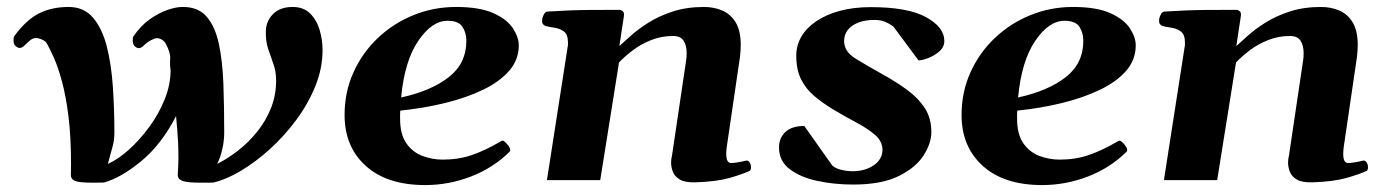

<svg xmlns="http://www.w3.org/2000/svg" viewBox="-20 -515 3985 549"><path d="M242.2 7.3Q207 7.3 194.8 2.4Q182.6 -2.4 182.6 -15.1Q182.6 -19.5 182.9 -27.3Q183.1 -35.2 183.1 -44.4Q183.1 -123.5 175.8 -182.1Q168.5 -240.7 157.2 -282Q146 -323.2 134.3 -349.4Q122.6 -375.5 114.3 -390.1Q110.8 -397 100.8 -401.6Q90.8 -406.2 82.5 -406.2Q74.7 -406.2 67.1 -400.4Q59.6 -394.5 49.8 -384.8Q43 -377.9 36.1 -377.9Q31.2 -377.9 24.9 -383.1Q18.6 -388.2 18.6 -400.4Q18.6 -403.3 19 -406.5Q19.5 -409.7 21.5 -412.6Q55.7 -459 92.3 -477.1Q128.9 -495.1 176.3 -495.1Q219.7 -495.1 245.8 -464.6Q272 -434.1 285.2 -382.8Q298.3 -331.5 302.7 -267.3Q307.1 -203.1 307.1 -135.7Q307.1 -113.3 300.8 -91.6Q294.4 -69.8 288.6 -46.4Q317.4 -59.1 348.4 -86.9Q379.4 -114.7 406.7 -151.9Q434.1 -189 450.9 -231Q467.8 -272.9 467.8 -314.5Q465.3 -329.1 466.6 -346.9Q467.8 -364.7 454.1 -389.6Q450.7 -396.5 443.6 -401.1Q436.5 -405.8 428.2 -405.8Q422.9 -405.8 411.1 -399.7Q399.4 -393.6 390.6 -384.3Q383.8 -377.4 376.5 -377.4Q371.6 -377.4 365.5 -382.6Q359.4 -387.7 359.4 -399.9Q359.4 -402.8 359.9 -406.2Q360.4 -409.7 362.3 -412.1Q382.8 -441.9 408.4 -460Q434.1 -478 458.7 -486.6Q483.4 -495.1 501.5 -495.1Q545.9 -495.6 570.3 -468Q594.7 -440.4 605.5 -391.1Q616.2 -341.8 618.7 -276.4Q621.1 -210.9 621.1 -135.7Q621.1 -112.3 615.7 -88.9Q610.4 -65.4 601.1 -46.4Q631.3 -61.5 661.4 -85Q691.4 -108.4 715.8 -138.9Q740.2 -169.4 754.9 -206.1Q769.5 -242.7 769.5 -284.2Q769.5 -311 761.7 -332.3Q753.9 -353.5 746.6 -375.7Q739.3 -397.9 740.2 -426.8Q741.2 -455.6 761.2 -475.3Q781.2 -495.1 816.9 -495.1Q848.1 -495.1 866.9 -476.3Q885.7 -457.5 894 -429.2Q902.3 -400.9 902.3 -371.6Q902.3 -319.8 881.8 -269Q861.3 -218.3 827.1 -172.1Q793 -126 751.7 -88.6Q710.4 -51.3 668.5 -26.4Q626.5 -1.5 590.8 6.8Q589.4 7.3 582.5 7.3Q575.7 7.3 551.3 7.3Q516.1 7.3 502.2 2.4Q488.3 -2.4 488.3 -15.1Q488.3 -19.5 489.3 -33.4Q490.2 -47.4 490.2 -59.6Q490.2 -85.9 489.3 -106.2Q488.3 -126.5 486.8 -144.8Q485.4 -163.1 483.4 -183.1Q441.9 -102.1 383.8 -54.2Q325.7 -6.3 277.3 6.8Q275.9 7.3 242.2 7.3Z M1463.4 -385.3Q1463.4 -344.2 1436 -312.7Q1408.7 -281.2 1361.1 -258.3Q1313.5 -235.4 1252.7 -220.5Q1191.9 -205.6 1124.5 -198.7Q1124 -193.4 1124 -187.5Q1124 -181.6 1124 -175.8Q1124 -130.4 1142.3 -104.7Q1160.6 -79.1 1188.7 -68.8Q1216.8 -58.6 1245.6 -58.6Q1291.5 -58.6 1330.1 -72Q1368.7 -85.4 1410.2 -109.9Q1412.1 -110.8 1413.8 -111.8Q1415.5 -112.8 1417.5 -112.8Q1421.4 -112.8 1429.9 -103Q1438.5 -93.3 1438.5 -87.4Q1438.5 -86.9 1438.7 -86.4Q1439 -85.9 1439 -85.4Q1439 -83.5 1438 -82.3Q1437 -81.1 1436 -80.1Q1389.2 -34.2 1325.9 -10Q1262.7 14.2 1195.8 14.2Q1086.9 14.2 1026.1 -40.5Q965.3 -95.2 965.3 -186Q965.3 -252 990.7 -308.1Q1016.1 -364.3 1060.3 -406.2Q1104.5 -448.2 1162.1 -471.7Q1219.7 -495.1 1284.2 -495.1Q1351.6 -495.1 1390.9 -477.3Q1430.2 -459.5 1446.8 -433.8Q1463.4 -408.2 1463.4 -385.3ZM1259.8 -455.6Q1214.8 -455.6 1175.8 -397.9Q1136.7 -340.3 1127 -236.3Q1212.4 -254.9 1262.9 -294.2Q1313.5 -333.5 1313.5 -398.4Q1313.5 -421.4 1302.2 -438.5Q1291 -455.6 1259.8 -455.6Z M2095.7 -351.1 2058.1 -95.2Q2056.6 -84.5 2056.6 -75.7Q2056.6 -61 2060.3 -54.9Q2064 -48.8 2070.3 -48.8Q2077.1 -48.8 2089.4 -50.8Q2101.6 -52.7 2110.8 -55.2Q2119.1 -57.6 2123.3 -51Q2127.4 -44.4 2127.4 -37.1Q2127.4 -28.3 2123.5 -26.4Q2104 -17.1 2066.4 -6.3Q2028.8 4.4 1969.2 6.3Q1939 7.3 1923.8 -1.7Q1908.7 -10.7 1903.8 -24.2Q1898.9 -37.6 1898.9 -49.3Q1898.9 -57.6 1900.1 -63.5Q1901.4 -69.3 1901.4 -69.3L1941.9 -342.3Q1942.9 -347.7 1943.1 -353Q1943.4 -358.4 1943.4 -363.3Q1943.4 -385.3 1934.6 -398.7Q1925.8 -412.1 1904.8 -412.1Q1871.1 -412.1 1841.8 -400.4Q1812.5 -388.7 1789.3 -371.1Q1766.1 -353.5 1750 -336.4L1696.3 0H1543.9L1603 -379.9Q1604 -383.8 1604 -387.2Q1604 -390.6 1604 -393.6Q1604 -416.5 1592.3 -425Q1580.6 -433.6 1565.2 -435.8Q1549.8 -438 1539.1 -440.9Q1534.2 -443.4 1531.7 -447.3Q1529.3 -451.2 1530.3 -460.4Q1531.2 -466.3 1535.2 -473.9Q1539.1 -481.4 1544.9 -481.9Q1613.3 -486.3 1668 -486.6Q1722.7 -486.8 1752 -486.8Q1755.9 -486.8 1760.7 -482.9Q1765.6 -479 1763.7 -467.3L1751 -383.3Q1762.7 -393.6 1783 -412.1Q1803.2 -430.7 1833.3 -449.7Q1863.3 -468.8 1903.1 -481.9Q1942.9 -495.1 1993.2 -495.1Q2021 -495.1 2044.9 -485.1Q2068.8 -475.1 2083.5 -451.2Q2098.1 -427.2 2098.1 -385.3Q2098.1 -377.4 2097.4 -368.9Q2096.7 -360.4 2095.7 -351.1Z M2419.9 12.7Q2365.2 12.7 2316.7 2.2Q2268.1 -8.3 2237.8 -31.5Q2207.5 -54.7 2207.5 -93.3Q2207.5 -120.6 2225.8 -137.7Q2244.1 -154.8 2279.8 -154.8L2359.9 -41.5Q2369.6 -33.2 2385.7 -29.3Q2401.9 -25.4 2418.9 -25.4Q2441.4 -25.4 2460.7 -33Q2480 -40.5 2491.7 -54.4Q2503.4 -68.4 2503.4 -86.4Q2503.4 -110.8 2482.2 -129.2Q2460.9 -147.5 2428.7 -164.6Q2396.5 -181.6 2362.3 -202.1Q2332.5 -220.2 2308.6 -240.2Q2284.7 -260.3 2270.8 -287.8Q2256.8 -315.4 2256.8 -356Q2256.8 -385.3 2271.5 -410.4Q2286.1 -435.5 2314 -454.3Q2341.8 -473.1 2381.1 -483.9Q2420.4 -494.6 2469.7 -494.6Q2576.2 -494.6 2628.2 -465.8Q2680.2 -437 2680.2 -397.9Q2680.2 -380.4 2665.8 -367.9Q2651.4 -355.5 2633.8 -348.9Q2616.2 -342.3 2606.4 -342.3L2534.2 -439.5Q2522.5 -447.8 2510.3 -452.9Q2498 -458 2481 -458Q2453.1 -458 2433.6 -450.2Q2414.1 -442.4 2403.8 -429Q2393.6 -415.5 2393.6 -397.5Q2393.6 -367.7 2426 -347.7Q2458.5 -327.6 2504.9 -301.8Q2544.4 -279.8 2575.7 -256.6Q2606.9 -233.4 2625 -204.8Q2643.1 -176.3 2643.1 -137.2Q2643.1 -105.5 2620.8 -70.6Q2598.6 -35.6 2549.6 -11.5Q2500.5 12.7 2419.9 12.7Z M3227.5 -385.3Q3227.5 -344.2 3200.2 -312.7Q3172.9 -281.2 3125.2 -258.3Q3077.6 -235.4 3016.8 -220.5Q2956.1 -205.6 2888.7 -198.7Q2888.2 -193.4 2888.2 -187.5Q2888.2 -181.6 2888.2 -175.8Q2888.2 -130.4 2906.5 -104.7Q2924.8 -79.1 2952.9 -68.8Q2981 -58.6 3009.8 -58.6Q3055.7 -58.6 3094.2 -72Q3132.8 -85.4 3174.3 -109.9Q3176.3 -110.8 3178 -111.8Q3179.7 -112.8 3181.6 -112.8Q3185.5 -112.8 3194.1 -103Q3202.6 -93.3 3202.6 -87.4Q3202.6 -86.9 3202.9 -86.4Q3203.1 -85.9 3203.1 -85.4Q3203.1 -83.5 3202.1 -82.3Q3201.2 -81.1 3200.2 -80.1Q3153.3 -34.2 3090.1 -10Q3026.9 14.2 2960 14.2Q2851.1 14.2 2790.3 -40.5Q2729.5 -95.2 2729.5 -186Q2729.5 -252 2754.9 -308.1Q2780.3 -364.3 2824.5 -406.2Q2868.7 -448.2 2926.3 -471.7Q2983.9 -495.1 3048.3 -495.1Q3115.7 -495.1 3155 -477.3Q3194.3 -459.5 3210.9 -433.8Q3227.5 -408.2 3227.5 -385.3ZM3023.9 -455.6Q2979 -455.6 2939.9 -397.9Q2900.9 -340.3 2891.1 -236.3Q2976.6 -254.9 3027.1 -294.2Q3077.6 -333.5 3077.6 -398.4Q3077.6 -421.4 3066.4 -438.5Q3055.2 -455.6 3023.9 -455.6Z M3859.9 -351.1 3822.3 -95.2Q3820.8 -84.5 3820.8 -75.7Q3820.8 -61 3824.5 -54.9Q3828.1 -48.8 3834.5 -48.8Q3841.3 -48.8 3853.5 -50.8Q3865.7 -52.7 3875 -55.2Q3883.3 -57.6 3887.5 -51Q3891.6 -44.4 3891.6 -37.1Q3891.6 -28.3 3887.7 -26.4Q3868.2 -17.1 3830.6 -6.3Q3793 4.4 3733.4 6.3Q3703.1 7.3 3688 -1.7Q3672.9 -10.7 3668 -24.2Q3663.1 -37.6 3663.1 -49.3Q3663.1 -57.6 3664.3 -63.5Q3665.5 -69.3 3665.5 -69.3L3706.1 -342.3Q3707 -347.7 3707.3 -353Q3707.5 -358.4 3707.5 -363.3Q3707.5 -385.3 3698.7 -398.7Q3689.9 -412.1 3668.9 -412.1Q3635.3 -412.1 3606 -400.4Q3576.7 -388.7 3553.5 -371.1Q3530.3 -353.5 3514.2 -336.4L3460.4 0H3308.1L3367.2 -379.9Q3368.2 -383.8 3368.2 -387.2Q3368.2 -390.6 3368.2 -393.6Q3368.2 -416.5 3356.4 -425Q3344.7 -433.6 3329.3 -435.8Q3314 -438 3303.2 -440.9Q3298.3 -443.4 3295.9 -447.3Q3293.5 -451.2 3294.4 -460.4Q3295.4 -466.3 3299.3 -473.9Q3303.2 -481.4 3309.1 -481.9Q3377.4 -486.3 3432.1 -486.6Q3486.8 -486.8 3516.1 -486.8Q3520 -486.8 3524.9 -482.9Q3529.8 -479 3527.8 -467.3L3515.1 -383.3Q3526.9 -393.6 3547.1 -412.1Q3567.4 -430.7 3597.4 -449.7Q3627.4 -468.8 3667.2 -481.9Q3707 -495.1 3757.3 -495.1Q3785.2 -495.1 3809.1 -485.1Q3833 -475.1 3847.7 -451.2Q3862.3 -427.2 3862.3 -385.3Q3862.3 -377.4 3861.6 -368.9Q3860.8 -360.4 3859.9 -351.1Z"/></svg>

Font: Gelasio
Style: Italic
Weight: 400
Italic angle: -8.5°
Designer: Eben Sorkin
Foundry: Eben Sorkin
Version: Version 1.008